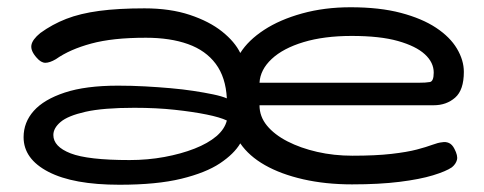

<svg xmlns="http://www.w3.org/2000/svg" viewBox="-20 -495 1333 529"><path d="M378 -472Q449 -472 503 -454Q557 -436 592 -408Q627 -380 642 -349Q664 -384 707.5 -412.5Q751 -441 812.5 -458Q874 -475 946 -475Q1026 -475 1084.5 -459.5Q1143 -444 1181.5 -418.5Q1220 -393 1239 -361Q1258 -329 1258 -297Q1258 -247 1234 -226Q1210 -205 1175 -205H695Q695 -174 715.5 -149Q736 -124 772 -105.5Q808 -87 854 -76.5Q900 -66 951 -66Q1015 -66 1058.5 -71Q1102 -76 1128.5 -83Q1155 -90 1171 -96Q1187 -102 1198 -103Q1208 -105 1217 -101Q1226 -97 1232 -85Q1242 -66 1239 -54.5Q1236 -43 1225 -34Q1209 -23 1173 -12Q1137 -1 1081 6Q1025 13 950 13Q877 13 815.5 -1Q754 -15 710 -40Q666 -65 642 -100Q625 -71 586 -45Q547 -19 479.5 -2.5Q412 14 309 14Q182 14 113.5 -21.5Q45 -57 45 -117Q45 -158 73 -189.5Q101 -221 158.5 -240Q216 -259 305 -259Q343 -259 379.5 -257Q416 -255 450 -252Q484 -249 513.5 -244.5Q543 -240 567 -235Q591 -230 605 -224Q602 -282 574.5 -319Q547 -356 498 -373.5Q449 -391 382 -391Q335 -391 298 -387Q261 -383 231.5 -375Q202 -367 178 -356.5Q154 -346 134 -332Q117 -322 105 -322Q93 -322 81 -336Q64 -355 66.5 -370.5Q69 -386 91 -404Q124 -428 162.5 -443Q201 -458 253.5 -465Q306 -472 378 -472ZM695 -267H1132Q1154 -267 1164.5 -269Q1175 -271 1175 -295Q1175 -323 1150.5 -345.5Q1126 -368 1076.5 -382Q1027 -396 949 -396Q873 -396 816.5 -379Q760 -362 728.5 -332.5Q697 -303 695 -267ZM337 -54Q387 -54 433 -62.5Q479 -71 516 -85.5Q553 -100 576 -119.5Q599 -139 605 -163Q586 -172 549 -179.5Q512 -187 461.5 -192.5Q411 -198 350 -198Q264 -198 215.5 -187Q167 -176 147 -159Q127 -142 127 -123Q127 -91 174.5 -72.5Q222 -54 337 -54Z"/></svg>

Font: Fredoka Expanded
Style: Regular
Weight: 400
Width: 7
Designer: Ben Nathan
Foundry: Milena B. Brandão, Ben Nathan
Version: Version 2.001